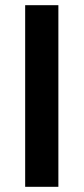

<svg xmlns="http://www.w3.org/2000/svg" viewBox="-20 -720 322 740"><path d="M205 0H77V-700H205Z"/></svg>

Font: Cabin
Style: Bold
Weight: 700
Designer: Pablo Impallari
Foundry: Pablo Impallari. www.impallari.com Igino Marini. www.ikern.com
Version: Version 1.005